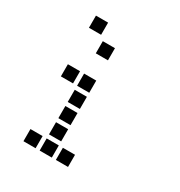

<svg xmlns="http://www.w3.org/2000/svg" viewBox="-181 -913 962 1026"><g transform="rotate(30 300.0 -400.5)"><path d="M114 -788Q113 -788 113 -788Q113 -788 113 -787V-714Q113 -713 113 -713Q113 -713 114 -713H187Q188 -713 188 -713Q188 -713 188 -714V-787Q188 -788 188 -788Q188 -788 187 -788ZM214 -688Q213 -688 213 -688Q213 -688 213 -687V-614Q213 -613 213 -613Q213 -613 214 -613H287Q288 -613 288 -613Q288 -613 288 -614V-687Q288 -688 288 -688Q288 -688 287 -688ZM114 -488Q113 -488 113 -488Q113 -488 113 -487V-414Q113 -413 113 -413Q113 -413 114 -413H187Q188 -413 188 -413Q188 -413 188 -414V-487Q188 -488 188 -488Q188 -488 187 -488ZM214 -488Q213 -488 213 -488Q213 -488 213 -487V-414Q213 -413 213 -413Q213 -413 214 -413H287Q288 -413 288 -413Q288 -413 288 -414V-487Q288 -488 288 -488Q288 -488 287 -488ZM214 -388Q213 -388 213 -388Q213 -388 213 -387V-314Q213 -313 213 -313Q213 -313 214 -313H287Q288 -313 288 -313Q288 -313 288 -314V-387Q288 -388 288 -388Q288 -388 287 -388ZM214 -288Q213 -288 213 -288Q213 -288 213 -287V-214Q213 -213 213 -213Q213 -213 214 -213H287Q288 -213 288 -213Q288 -213 288 -214V-287Q288 -288 288 -288Q288 -288 287 -288ZM214 -188Q213 -188 213 -188Q213 -188 213 -187V-114Q213 -113 213 -113Q213 -113 214 -113H287Q288 -113 288 -113Q288 -113 288 -114V-187Q288 -188 288 -188Q288 -188 287 -188ZM114 -88Q113 -88 113 -88Q113 -88 113 -87V-14Q113 -13 113 -13Q113 -13 114 -13H187Q188 -13 188 -13Q188 -13 188 -14V-87Q188 -88 188 -88Q188 -88 187 -88ZM214 -88Q213 -88 213 -88Q213 -88 213 -87V-14Q213 -13 213 -13Q213 -13 214 -13H287Q288 -13 288 -13Q288 -13 288 -14V-87Q288 -88 288 -88Q288 -88 287 -88ZM314 -88Q313 -88 313 -88Q313 -88 313 -87V-14Q313 -13 313 -13Q313 -13 314 -13H387Q388 -13 388 -13Q388 -13 388 -14V-87Q388 -88 388 -88Q388 -88 387 -88Z"/></g></svg>

Font: Doto Black
Style: Bold
Weight: 700
Monospace: yes
Version: Version 1.000